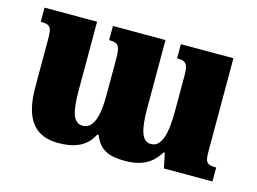

<svg xmlns="http://www.w3.org/2000/svg" viewBox="-75 -620 1016 759"><g transform="rotate(15 433.0 -240.5)"><path d="M580 -492V-434C617 -434 626 -424 626 -376V-231C626 -137 611 -80 567 -80C529 -80 517 -128 517 -213V-492H302V-434C338 -434 348 -425 348 -372V-220C348 -130 330 -80 288 -80C247 -80 237 -128 237 -213V-492H22V-434C61 -434 68 -426 68 -375V-180C68 -43 119 11 213 11C277 11 327 -8 353 -61H359C380 -5 421 11 484 11C559 11 597 -16 625 -61H630L642 0H841V-57C800 -57 795 -68 795 -112V-492Z"/></g></svg>

Font: Noto Serif Armenian Condensed Black
Style: Regular
Weight: 900
Width: 3
Designer: Monotype Design Team
Foundry: Monotype Imaging Inc.
Version: Version 2.008